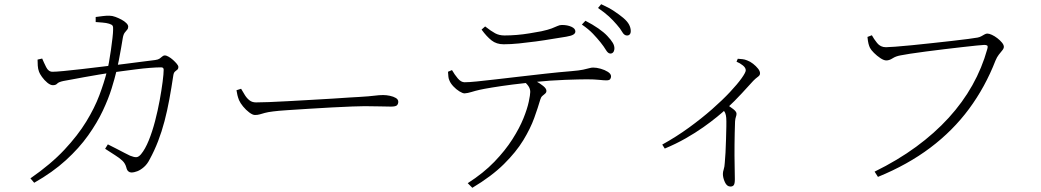

<svg xmlns="http://www.w3.org/2000/svg" viewBox="-20 -831 4960 915"><path d="M436 -750Q451 -752 471 -754.5Q491 -757 503 -756Q515 -756 530 -750.5Q545 -745 559 -737.5Q573 -730 582 -721Q591 -712 591 -704Q591 -695 586 -689.5Q581 -684 574.5 -675.5Q568 -667 565 -649Q562 -631 557 -601.5Q552 -572 546 -542Q540 -512 535 -492Q527 -458 512 -409.5Q497 -361 470 -303.5Q443 -246 400 -185.5Q357 -125 294 -67.5Q231 -10 143 40L125 19Q223 -49 287 -117.5Q351 -186 391 -251.5Q431 -317 453.5 -377Q476 -437 489 -488Q494 -505 499 -532.5Q504 -560 508.5 -591.5Q513 -623 516 -649.5Q519 -676 519 -689Q520 -703 516.5 -708.5Q513 -714 500 -718Q487 -722 468 -723.5Q449 -725 436 -726ZM481 -122 494 -143Q512 -134 533.5 -123Q555 -112 573 -102.5Q591 -93 600 -89Q620 -81 630.5 -82Q641 -83 652 -96Q672 -120 689 -162Q706 -204 719 -254Q732 -304 741 -353Q750 -402 755 -441Q760 -480 760 -499Q760 -510 748 -510Q726 -510 694 -507.5Q662 -505 627.5 -500.5Q593 -496 562.5 -492Q532 -488 511 -485Q486 -481 451.5 -475.5Q417 -470 382.5 -463.5Q348 -457 320.5 -452Q293 -447 282 -445Q259 -440 252.5 -432.5Q246 -425 232 -425Q220 -425 205.5 -437Q191 -449 180 -464.5Q169 -480 166 -489Q161 -502 160 -518Q159 -534 159 -547L181 -552Q189 -533 200 -511Q211 -489 230 -489Q246 -489 282.5 -492.5Q319 -496 367.5 -501.5Q416 -507 468.5 -513.5Q521 -520 571 -526Q621 -532 660.5 -537.5Q700 -543 720 -545Q734 -547 741 -552Q748 -557 753.5 -562Q759 -567 766 -567Q772 -567 783 -561Q794 -555 804.5 -545.5Q815 -536 822.5 -527Q830 -518 830 -512Q830 -503 825 -499Q820 -495 814 -490Q808 -485 806 -472Q797 -412 787 -357.5Q777 -303 764 -253.5Q751 -204 733.5 -158.5Q716 -113 693 -71Q682 -49 666 -35Q650 -21 634.5 -15Q619 -9 606 -9Q598 -9 591.5 -14.5Q585 -20 582 -33Q577 -52 563.5 -65Q550 -78 529 -91Q508 -104 481 -122Z M1129 -408Q1138 -392 1147.5 -377Q1157 -362 1169.5 -352.5Q1182 -343 1200 -343Q1221 -343 1262 -344.5Q1303 -346 1355 -349Q1407 -352 1461.5 -355Q1516 -358 1565 -361Q1614 -364 1648 -366.5Q1682 -369 1692 -369Q1742 -372 1764.5 -375Q1787 -378 1806 -378Q1821 -378 1838 -374.5Q1855 -371 1866.5 -364Q1878 -357 1878 -346Q1878 -336 1872 -329.5Q1866 -323 1843 -323Q1818 -323 1789.5 -324Q1761 -325 1718 -325Q1701 -325 1658.5 -323.5Q1616 -322 1561 -319Q1506 -316 1450.5 -312.5Q1395 -309 1349.5 -306Q1304 -303 1282 -300Q1257 -297 1242.5 -293Q1228 -289 1218 -286Q1208 -283 1195 -283Q1184 -283 1168 -295Q1152 -307 1138.5 -323.5Q1125 -340 1119 -354Q1114 -367 1111.5 -377.5Q1109 -388 1107 -401Z M2842 -629Q2826 -649 2805.5 -670.5Q2785 -692 2753 -714L2770 -732Q2805 -714 2831.5 -695.5Q2858 -677 2874 -660Q2892 -641 2900.5 -626.5Q2909 -612 2908 -597Q2907 -587 2901.5 -581Q2896 -575 2887 -576Q2877 -577 2867.5 -593Q2858 -609 2842 -629ZM2919 -714Q2902 -734 2882 -752.5Q2862 -771 2830 -793L2845 -811Q2881 -795 2906.5 -778Q2932 -761 2950 -746Q2970 -729 2978 -713.5Q2986 -698 2986 -683Q2986 -672 2980.5 -666.5Q2975 -661 2966 -662Q2954 -663 2945 -679Q2936 -695 2919 -714ZM2115 -489 2134 -497Q2146 -476 2161.5 -457.5Q2177 -439 2194 -439Q2215 -439 2254 -443Q2293 -447 2345 -453Q2397 -459 2457 -466Q2517 -473 2580 -480Q2643 -487 2704 -492Q2740 -495 2759 -499Q2778 -503 2788 -506Q2798 -509 2807 -509Q2823 -509 2842.5 -503.5Q2862 -498 2877 -488.5Q2892 -479 2892 -467Q2892 -460 2888 -454Q2884 -448 2869 -448Q2859 -448 2835 -450.5Q2811 -453 2777 -453Q2743 -453 2673.5 -450.5Q2604 -448 2525 -440Q2476 -435 2422 -428Q2368 -421 2325.5 -414Q2283 -407 2266 -403Q2244 -398 2226.5 -392.5Q2209 -387 2194 -386Q2185 -386 2169.5 -395.5Q2154 -405 2140.5 -419.5Q2127 -434 2122 -447Q2118 -455 2117 -464.5Q2116 -474 2115 -489ZM2231 64 2209 42Q2284 -6 2336 -60Q2388 -114 2422 -167.5Q2456 -221 2474.5 -267Q2493 -313 2500 -346.5Q2507 -380 2507 -393Q2507 -408 2498 -421Q2489 -434 2467 -453L2501 -461Q2514 -455 2533.5 -444.5Q2553 -434 2568.5 -421.5Q2584 -409 2584 -398Q2584 -390 2578 -385Q2572 -380 2565 -374Q2558 -368 2555 -357Q2544 -319 2526 -269Q2508 -219 2474 -163Q2440 -107 2381.5 -49Q2323 9 2231 64ZM2678 -656Q2650 -652 2612.5 -645.5Q2575 -639 2534 -633.5Q2493 -628 2453.5 -624Q2414 -620 2380 -620Q2346 -620 2322.5 -638.5Q2299 -657 2275 -690L2292 -705Q2320 -683 2339.5 -672.5Q2359 -662 2384 -662Q2412 -662 2442.5 -664.5Q2473 -667 2503 -672Q2533 -677 2560 -682Q2592 -689 2609 -695.5Q2626 -702 2636.5 -707Q2647 -712 2658 -712Q2684 -712 2703 -703.5Q2722 -695 2722 -681Q2722 -672 2712 -666Q2702 -660 2678 -656Z M3490 -537 3496 -551Q3508 -550 3518.5 -549Q3529 -548 3541 -543Q3555 -538 3569 -527Q3583 -516 3592.5 -504Q3602 -492 3602 -482Q3602 -475 3598.5 -471Q3595 -467 3588 -462Q3581 -457 3570 -446Q3546 -420 3515 -386Q3484 -352 3440 -311Q3425 -297 3397 -274Q3369 -251 3331.5 -224.5Q3294 -198 3247.5 -171.5Q3201 -145 3148 -123L3136 -142Q3203 -179 3263.5 -223Q3324 -267 3373.5 -310.5Q3423 -354 3459 -392.5Q3495 -431 3514.5 -458.5Q3534 -486 3534 -496Q3534 -508 3520.5 -519Q3507 -530 3490 -537ZM3418 -316 3440 -336Q3459 -323 3474.5 -311Q3490 -299 3490 -289Q3490 -282 3487 -274Q3484 -266 3483 -252Q3481 -196 3480.5 -141.5Q3480 -87 3481 -43.5Q3482 0 3482 23Q3482 44 3477 51Q3472 58 3461 58Q3444 58 3434.5 37Q3425 16 3425 -2Q3425 -12 3429 -24Q3433 -36 3434 -55Q3436 -73 3437.5 -103.5Q3439 -134 3440 -167.5Q3441 -201 3441.5 -228.5Q3442 -256 3441 -269Q3440 -283 3436 -292.5Q3432 -302 3418 -316Z M4202 -606Q4214 -606 4247 -608.5Q4280 -611 4326 -615.5Q4372 -620 4421.5 -625.5Q4471 -631 4516.5 -636Q4562 -641 4595 -645.5Q4628 -650 4639 -652Q4649 -654 4657 -658.5Q4665 -663 4672 -667Q4679 -671 4685 -671Q4694 -671 4707 -665Q4720 -659 4733 -649Q4746 -639 4755 -628Q4764 -617 4764 -608Q4764 -600 4756.5 -591Q4749 -582 4740 -570.5Q4731 -559 4724 -542Q4675 -416 4598 -312Q4521 -208 4413.5 -127Q4306 -46 4164 12L4148 -13Q4258 -67 4346 -131.5Q4434 -196 4501 -269.5Q4568 -343 4614 -425Q4660 -507 4685 -597Q4689 -611 4684.5 -614Q4680 -617 4671 -617Q4663 -617 4634.5 -614Q4606 -611 4565.5 -606.5Q4525 -602 4480 -596.5Q4435 -591 4392.5 -585.5Q4350 -580 4317.5 -575Q4285 -570 4271 -567Q4249 -563 4233.5 -553Q4218 -543 4204 -543Q4192 -543 4175.5 -554Q4159 -565 4145 -579Q4131 -593 4126 -603Q4122 -611 4119 -622.5Q4116 -634 4114 -655L4135 -663Q4144 -646 4160 -626Q4176 -606 4202 -606Z"/></svg>

Font: Noto Serif TC
Style: Regular
Weight: 200
Designer: Ryoko NISHIZUKA 西塚涼子 (kana & ideographs); Frank Grießhammer (Latin, Greek & Cyrillic); Wenlong ZHANG 张文龙 (bopomofo); San
Foundry: Adobe
Version: Version 2.001;hotconv 1.1.0;makeotfexe 2.6.0